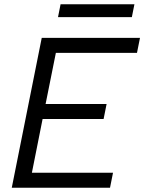

<svg xmlns="http://www.w3.org/2000/svg" viewBox="-20 -877 674 897"><path d="M620 -630H241L193 -391H478L464 -321H179L129 -70H508L494 0H35L175 -700H634ZM263 -857H608L596 -797H251Z"/></svg>

Font: Albert Sans
Style: Italic
Weight: 400
Italic angle: -11.25°
Designer: Andreas Rasmussen
Foundry: a.Foundry
Version: Version 1.025